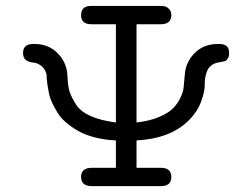

<svg xmlns="http://www.w3.org/2000/svg" viewBox="-20 -631 856 651"><path d="M58.1 -451.2Q58.1 -481.9 92.8 -481.9H97.2Q141.1 -481.9 170.7 -455.1Q200.2 -428.2 207 -390.1Q208 -386.2 209.5 -360.6Q210.9 -335 217 -317.4Q223.1 -299.8 238 -276.4Q252.9 -252.9 287.4 -237.5Q321.8 -222.2 373 -215.8V-548.8H290Q254.9 -548.8 254.9 -579.1Q254.9 -611.3 289.1 -610.8H529.8Q544.9 -609.9 553 -600.8Q561 -591.8 561 -580.1Q561 -549.3 525.9 -548.8H442.9V-215.8Q486.8 -220.7 518.3 -233.9Q549.8 -247.1 565.4 -262.5Q581.1 -277.8 591.1 -298.3Q601.1 -318.8 602.5 -333.5Q604 -348.1 605.5 -366.5Q606.9 -384.8 607.9 -390.1Q614.7 -428.2 644.3 -455.1Q673.8 -481.9 719.2 -481.9H724.1Q757.3 -481.9 756.8 -451.2Q756.8 -439 752 -431.9Q747.1 -424.8 741.5 -423.3Q735.8 -421.9 726.3 -420.4Q716.8 -418.9 714.8 -418Q690.9 -411.1 682.4 -390.6Q673.8 -370.1 674.3 -345.9Q674.8 -321.8 661.9 -286.4Q648.9 -251 618.2 -221.2Q557.1 -161.1 442.9 -154.8V-62H525.9Q561 -62 561 -30.8Q561 -2 529.8 0H289.1Q254.9 -1 254.9 -30.8Q254.9 -61.5 290 -62H373V-154.8Q334 -156.7 301 -165.3Q268.1 -173.8 245.1 -187Q222.2 -200.2 204.1 -215.6Q186 -231 175 -249Q164.1 -267.1 156.5 -283.4Q148.9 -299.8 145.5 -316.9Q142.1 -334 140.6 -345.5Q139.2 -356.9 138.2 -367.2V-377Q133.3 -397.9 119.6 -408Q106 -418 92.5 -418.9Q79.1 -419.9 68.6 -427Q58.1 -434.1 58.1 -451.2Z"/></svg>

Font: CMU Typewriter Text Variable Width
Style: Medium
Weight: 500
Version: Version 0.7.0